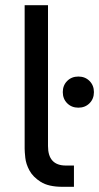

<svg xmlns="http://www.w3.org/2000/svg" viewBox="-20 -720 382 740"><path d="M221 0Q167 0 137 -19Q107 -38 93.5 -63Q80 -88 77.5 -112Q75 -136 75 -147V-700H165V-157Q165 -82 234 -82H265V0H221ZM282 -305Q256 -305 239 -322Q222 -339 222 -365Q222 -391 239 -408Q256 -425 282 -425Q308 -425 325 -408Q342 -391 342 -365Q342 -339 325 -322Q308 -305 282 -305Z"/></svg>

Font: PT Root UI Medium
Style: Regular
Weight: 500
Designer: Vitaly Kuzmin
Foundry: ParaType Ltd.
Version: Version 2.001G